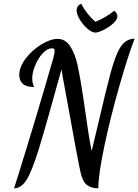

<svg xmlns="http://www.w3.org/2000/svg" viewBox="-20 -930 747 1037"><path d="M79 14Q167 -267 268 -616Q275 -644 275 -655Q275 -663 272.5 -666Q270 -669 262 -669Q235 -669 210 -641.5Q185 -614 169.5 -575.5Q154 -537 154 -507Q154 -483 164 -460Q122 -460 103 -477.5Q84 -495 84 -525Q84 -568 119 -614Q154 -660 203.5 -690Q253 -720 291 -720Q334 -720 360 -679Q386 -638 399.5 -576Q413 -514 429 -407Q447 -280 456 -222.5Q465 -165 475 -114L513 -273Q552 -442 577 -534.5Q602 -627 626 -668Q656 -721 707 -721Q671 -628 624 -463Q577 -298 544 -142.5Q511 13 511 87Q472 87 449 68.5Q426 50 415 1Q403 -50 332 -443Q324 -487 319 -514Q314 -541 312 -555Q229 -253 191 -129.5Q153 -6 124 40.5Q95 87 56 87ZM394 -874Q394 -899 418 -910Q448 -854 495 -812Q551 -835 597 -872Q604 -867 609 -859Q614 -851 614 -843Q614 -824 591.5 -803.5Q569 -783 539.5 -768.5Q510 -754 495 -754Q477 -754 453 -774.5Q429 -795 411.5 -823.5Q394 -852 394 -874Z"/></svg>

Font: Dancing Script
Style: Bold
Weight: 700
Designer: Pablo Impallari
Foundry: Pablo Impallari
Version: Version 2.000